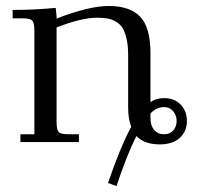

<svg xmlns="http://www.w3.org/2000/svg" viewBox="-20 -472 679 638"><path d="M22 -411.1V-439Q94.7 -439 165 -445.8L168 -418V-410.2Q274.9 -452.1 341.8 -452.1Q411.6 -452.1 445.8 -416.5Q480 -380.9 480 -294.9V-132.8Q500.5 -146 524.9 -146Q560.1 -146 580.6 -124Q601.1 -102.1 601.1 -69.8Q601.1 -35.6 577.4 -13.9Q553.7 7.8 511.2 7.8Q459.5 7.8 433.1 -20Q401.4 43.5 367.2 146L338.9 136.2Q377.9 21 416 -50.8Q405.8 -76.7 405.8 -116.2V-290Q405.8 -322.3 400.1 -345.2Q394.5 -368.2 385.7 -381.1Q377 -394 362.5 -401.6Q348.1 -409.2 334.5 -411.1Q320.8 -413.1 301.8 -413.1Q251 -413.1 168 -380.9V-65.9Q168 -41 175 -33.4Q182.1 -25.9 207 -25.9H242.2V0H47.9V-25.9H94.2V-371.1Q94.2 -396 87.2 -403.6Q80.1 -411.1 55.2 -411.1ZM480 -80.1Q480 -54.7 492.2 -40.3Q504.4 -25.9 524.9 -25.9Q544.4 -25.9 555.7 -38.6Q566.9 -51.3 566.9 -69.8Q566.9 -88.9 555.4 -102.5Q543.9 -116.2 524.9 -116.2Q501 -116.2 480 -95.2Z"/></svg>

Font: Dihjauti S
Style: Regular
Weight: 400
Designer: T. Christopher White
Version: Version 3.0.0